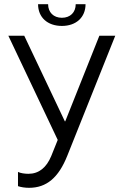

<svg xmlns="http://www.w3.org/2000/svg" viewBox="-20 -885 591 918"><path d="M302 -141 531 -714H455L292 -305H290L96 -714H20L256 -216L225 -139C202 -83 165 -54 116 -54C98 -54 78 -57 66 -63V5C80 10 100 13 119 13C202 13 260 -35 302 -141ZM162 -865C162 -802 207 -761 276 -761C344 -761 389 -802 389 -865H342C342 -826 316 -800 276 -800C236 -800 210 -826 210 -865Z"/></svg>

Font: Non Bureau Light
Style: Regular
Weight: 300
Designer: Jona Saucedo
Foundry: Non Foundry
Version: Version 1.000;FEAKit 1.0